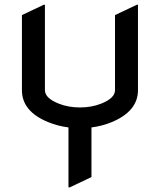

<svg xmlns="http://www.w3.org/2000/svg" viewBox="-20 -777 680 816"><path d="M271 19.5V-235.4Q225.6 -241.2 184.1 -258.3Q73.2 -303.7 73.2 -393.6V-712.9L166 -756.8H170.9V-393.6Q170.9 -359.9 230 -336.4Q271 -320.3 319.8 -320.3Q368.7 -320.3 409.7 -336.4Q468.8 -359.9 468.8 -393.6V-712.9L561.5 -756.8H566.4V-393.6Q566.4 -304.7 455.6 -258.3Q414.6 -241.2 368.7 -235.4V-24.4L275.9 19.5Z"/></svg>

Font: Nova Flat
Style: Book
Weight: 400
Version: Version 2.000